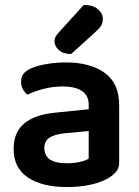

<svg xmlns="http://www.w3.org/2000/svg" viewBox="-20 -740 562 775"><path d="M250 -81Q279 -81 303 -86.5Q327 -92 338 -100V-211L241 -202Q201 -198 180 -184.5Q159 -171 159 -142Q159 -113 180.5 -97Q202 -81 250 -81ZM246 -488Q344 -488 402.5 -446Q461 -404 461 -316V-85Q461 -61 449 -47Q437 -33 419 -22Q391 -5 348 5Q305 15 250 15Q150 15 92.5 -23.5Q35 -62 35 -139Q35 -206 77.5 -241.5Q120 -277 201 -285L338 -299V-317Q338 -355 310.5 -373Q283 -391 233 -391Q194 -391 157 -381.5Q120 -372 91 -358Q80 -366 72.5 -379.5Q65 -393 65 -409Q65 -429 74.5 -441.5Q84 -454 105 -464Q134 -476 171 -482Q208 -488 246 -488ZM318 -720Q355 -720 375 -703Q395 -686 395 -665Q395 -646 387 -634.5Q379 -623 360 -606L267 -522Q235 -522 217.5 -538Q200 -554 200 -573Q200 -584 204.5 -592Q209 -600 219 -611Z"/></svg>

Font: Baloo Da 2 SemiBold
Style: Regular
Weight: 600
Designer: Noopur Datye, Sulekha Rajkumar and Ek Type
Foundry: Ek Type
Version: Version 1.640;hotconv 1.0.111;makeotfexe 2.5.65597; ttfautoh